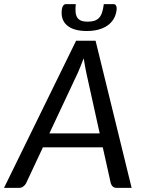

<svg xmlns="http://www.w3.org/2000/svg" viewBox="-48 -915 704 935"><path d="M0 0ZM593 0H521Q508.5 0 501.5 -6.2Q494.5 -12.5 491.5 -22.5L452.5 -197.5H161L79 -22.5Q74.5 -13.5 65.2 -6.8Q56 0 44.5 0H-28.5L322.5 -716.5H417.5ZM192.5 -265.5H437.5L372 -562Q369.5 -575.5 366 -593Q362.5 -610.5 359.5 -631Q352 -610.5 344.5 -592.8Q337 -575 331.5 -561.5ZM379.5 -809.5Q398.5 -809.5 412 -814Q425.5 -818.5 434.8 -828.5Q444 -838.5 449.2 -854.8Q454.5 -871 457.5 -895H505Q513.5 -895 517.5 -886.8Q521.5 -878.5 520 -868Q514.5 -818.5 476 -791.2Q437.5 -764 374.5 -764Q311 -764 279 -791Q247 -818 253 -868Q254 -878.5 259.2 -886.8Q264.5 -895 273.5 -895H321Q318.5 -871 320.2 -854.8Q322 -838.5 329 -828.5Q336 -818.5 348.2 -814Q360.5 -809.5 379.5 -809.5Z"/></svg>

Font: Lato
Style: Italic
Weight: 400
Italic angle: -7°
Designer: Lukasz Dziedzic
Foundry: tyPoland Lukasz Dziedzic
Version: Version 2.007; 2014-02-27